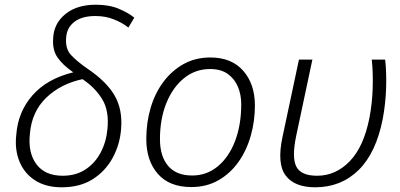

<svg xmlns="http://www.w3.org/2000/svg" viewBox="-20 -785 1697 815"><path d="M242 10Q175 10 129.5 -19Q84 -48 63 -98.5Q42 -149 49 -212Q56 -310 118 -380.5Q180 -451 291 -478Q246 -509 223.5 -542Q201 -575 206 -627Q210 -687 258.5 -726Q307 -765 387 -765Q444 -765 485 -747.5Q526 -730 550 -710L525 -668Q500 -688 464 -702.5Q428 -717 385 -717Q328 -717 296 -692.5Q264 -668 261 -627Q256 -579 281.5 -551.5Q307 -524 352 -493Q432 -439 466.5 -379.5Q501 -320 494 -237Q489 -172 458.5 -115.5Q428 -59 374 -24.5Q320 10 242 10ZM246 -39Q302 -39 342.5 -65.5Q383 -92 407 -137Q431 -182 436 -237Q444 -315 413.5 -364.5Q383 -414 330 -449Q237 -429 176 -370Q115 -311 107 -218Q98 -137 134.5 -88Q171 -39 246 -39Z M792 9Q699 9 650 -47Q601 -103 601 -195Q601 -265 619.5 -327.5Q638 -390 674 -438Q710 -486 760 -513.5Q810 -541 873 -541Q963 -541 1012.5 -484.5Q1062 -428 1062 -337Q1062 -271 1044.5 -209Q1027 -147 992.5 -98Q958 -49 907.5 -20Q857 9 792 9ZM796 -40Q857 -40 904 -78.5Q951 -117 977.5 -185.5Q1004 -254 1004 -343Q1004 -383 990 -416.5Q976 -450 947 -471Q918 -492 872 -492Q809 -492 761 -453Q713 -414 686 -347Q659 -280 659 -194Q659 -122 693.5 -81Q728 -40 796 -40Z M1318 10Q1230 10 1192.5 -40Q1155 -90 1179 -203L1249 -532H1306L1237 -207Q1218 -116 1238 -77.5Q1258 -39 1326 -39Q1405 -39 1464.5 -100.5Q1524 -162 1548 -284Q1560 -345 1562 -411.5Q1564 -478 1558 -532H1615Q1621 -478 1619 -412.5Q1617 -347 1605 -282Q1577 -137 1502.5 -63.5Q1428 10 1318 10Z"/></svg>

Font: Noto Sans Light
Style: Italic
Weight: 300
Italic angle: -12°
Designer: Monotype Design Team
Foundry: Monotype Imaging Inc.
Version: Version 2.013; ttfautohint (v1.8.4.7-5d5b)